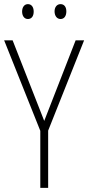

<svg xmlns="http://www.w3.org/2000/svg" viewBox="-20 -909 427 929"><path d="M87 -853C87 -833 97 -817 115 -817C133 -817 143 -831 143 -853C143 -874 133 -889 115 -889C97 -889 87 -873 87 -853ZM244 -854C244 -833 255 -817 273 -817C291 -817 301 -832 301 -854C301 -875 291 -889 273 -889C255 -889 244 -874 244 -854ZM194 -324 41 -714H0L175 -276V0H213V-277L387 -714H346Z"/></svg>

Font: Noto Sans Arabic UI Cn XLt
Style: Regular
Weight: 200
Width: 3
Designer: Monotype Design Team, Nadine Chahine and Nizar Qandah
Foundry: Monotype Imaging Inc.
Version: Version 2.010